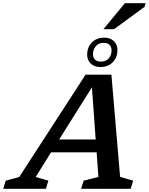

<svg xmlns="http://www.w3.org/2000/svg" viewBox="-83 -1183 932 1203"><path d="M669.5 -74.5 751.5 -51 735.5 0H425L441 -51L533.5 -74.5L522.5 -228.5H237L140.5 -74L220 -51L204.5 0H-63L-47 -51L37.5 -74L453 -715H615ZM287.5 -309H516.5L493 -636ZM570.5 -947Q608 -947 630.5 -925.5Q653 -904 653 -869.5Q653 -825 624.2 -794Q595.5 -763 545.5 -763Q507.5 -763 485.2 -784.8Q463 -806.5 463 -841Q463 -885 491.8 -916Q520.5 -947 570.5 -947ZM548.5 -797Q582 -797 599 -818.2Q616 -839.5 616 -866.5Q616 -889 603.2 -901.8Q590.5 -914.5 567 -914.5Q534 -914.5 516.8 -893Q499.5 -871.5 499.5 -843.5Q499.5 -822 512.5 -809.5Q525.5 -797 548.5 -797ZM565 -1000 699.5 -1163H829.5L823 -1140.5L631.5 -1000Z"/></svg>

Font: Newsreader 6pt Medium
Style: Italic
Weight: 500
Italic angle: -17°
Designer: Hugues Gentile
Foundry: Production Type
Version: Version 1.003; ttfautohint (v1.8.3)